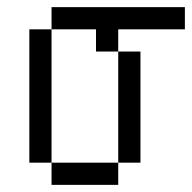

<svg xmlns="http://www.w3.org/2000/svg" viewBox="-20 -520 540 540"><path d="M500 -437.5V-500H125V-437.5H62.5Q62.5 -437.5 62.5 -62.5H125V0H312.5V-62.5H125Q125 -62.5 125 -437.5H250V-375H312.5V-62.5H375V-375H312.5V-437.5Z"/></svg>

Font: UnifontExMono
Style: Regular
Weight: 500
Version: Version 15.0.06